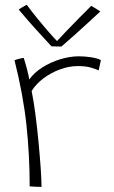

<svg xmlns="http://www.w3.org/2000/svg" viewBox="-20 -764 466 786"><path d="M100 -438.5Q119 -466 152.5 -487.5Q186 -509 226 -521.2Q266 -533.5 302.5 -533.5Q326.5 -533.5 351.8 -529.8Q377 -526 393 -518L384 -476Q371.5 -481.5 351.2 -487.5Q331 -493.5 298.5 -493.5Q262.5 -493.5 225.8 -480Q189 -466.5 158.2 -443.5Q127.5 -420.5 109.5 -391.5Q118 -350.5 125.2 -294.2Q132.5 -238 138 -179.8Q143.5 -121.5 146.8 -73Q150 -24.5 150 1Q142.5 1 126.8 0.5Q111 0 101.5 -1Q101.5 -129 88.2 -252.5Q75 -376 39.5 -517Q43.5 -519.5 57 -523Q70.5 -526.5 77 -527Q83.5 -508 90.5 -481Q97.5 -454 100 -438.5ZM353.5 -740Q362.5 -735 373.2 -728.5Q384 -722 390.5 -717Q321 -652.5 282.8 -618.5Q244.5 -584.5 231.5 -573.5Q222 -573.5 210.5 -573.8Q199 -574 190.5 -574.5Q158.5 -609 125.2 -645.8Q92 -682.5 56.5 -725Q64.5 -730.5 72.5 -735.2Q80.5 -740 89.5 -744.5Q108 -719 133.5 -687.8Q159 -656.5 181.5 -630.8Q204 -605 213.5 -596Q228.5 -612.5 254 -639Q279.5 -665.5 306.5 -693Q333.5 -720.5 353.5 -740Z"/></svg>

Font: Grandstander Thin
Style: Regular
Weight: 100
Designer: Tyler Finck
Foundry: Etcetera Type Co
Version: Version 1.200; ttfautohint (v1.8.3)